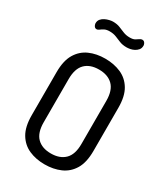

<svg xmlns="http://www.w3.org/2000/svg" viewBox="-228 -1051 1016 1160"><g transform="rotate(30 279.5 -471.0)"><path d="M279 6Q218 6 169.5 -15.5Q121 -37 92.5 -84.5Q64 -132 64 -212V-513Q64 -593 92.5 -640.5Q121 -688 169.5 -709.5Q218 -731 279 -731Q340 -731 389 -709.5Q438 -688 466.5 -640.5Q495 -593 495 -513V-212Q495 -132 466.5 -84.5Q438 -37 389 -15.5Q340 6 279 6ZM279 -70Q341 -70 376 -104.5Q411 -139 411 -212V-513Q411 -586 376 -620.5Q341 -655 279 -655Q217 -655 182.5 -620.5Q148 -586 148 -513V-212Q148 -139 182.5 -104.5Q217 -70 279 -70ZM355 -854Q326 -854 305.5 -862.5Q285 -871 265 -879Q245 -887 219 -887Q198 -887 184 -880Q170 -873 161 -865.5Q152 -858 143 -858Q135 -858 130 -863Q125 -868 122.5 -875Q120 -882 120 -887Q120 -904 129.5 -915.5Q139 -927 153 -934Q167 -941 182 -944.5Q197 -948 207 -948Q235 -948 255 -940Q275 -932 295.5 -923.5Q316 -915 342 -915Q364 -915 376.5 -922Q389 -929 397.5 -935.5Q406 -942 415 -942Q424 -942 429 -937Q434 -932 436.5 -925.5Q439 -919 439 -914Q439 -896 429.5 -884.5Q420 -873 406.5 -866Q393 -859 379 -856.5Q365 -854 355 -854Z"/></g></svg>

Font: Dosis Medium
Style: Regular
Weight: 500
Designer: EdgarTolentino, PabloImpallari, IginoMarini
Foundry: EdgarTolentino, PabloImpallari, IginoMarini
Version: Version 3.001; ttfautohint (v1.8.2)